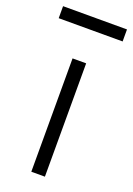

<svg xmlns="http://www.w3.org/2000/svg" viewBox="-145 -743 552 796"><g transform="rotate(20 131.0 -345.0)"><path d="M101 0V-500H161V0ZM-10 -637V-690H272V-637Z"/></g></svg>

Font: TitilliumText22L Lt
Style: Thin
Weight: 300
Designer: Campivisivi
Foundry: Campivisivi
Version: 1.000